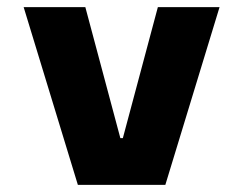

<svg xmlns="http://www.w3.org/2000/svg" viewBox="-20 -520 690 540"><path d="M199 0 46.5 -500H220L318.5 -131.5H325.5L424 -500H597.5L445 0Z"/></svg>

Font: Trispace
Style: Bold
Weight: 700
Designer: Tyler Finck
Foundry: Etcetera Type Company
Version: Version 1.210; ttfautohint (v1.8.3)